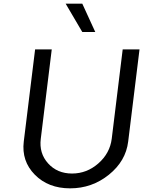

<svg xmlns="http://www.w3.org/2000/svg" viewBox="-20 -1020 783 1050"><path d="M430 -845 339 -1000H430L501 -845ZM110 -246 172 -750H263L203 -261Q193 -182 243 -126.5Q293 -71 374 -71Q455 -71 518 -126.5Q581 -182 591 -261L651 -750H743L681 -246Q668 -139 575.5 -64.5Q483 10 363.5 10Q244 10 170.5 -64.5Q97 -139 110 -246Z"/></svg>

Font: Orkney
Style: Italic
Weight: 400
Italic angle: -7°
Designer: Samuel Oakes and Alfredo Marco Pradil
Foundry: Alfredo Marco Pradil
Version: 1.0; ttfautohint (v1.5)